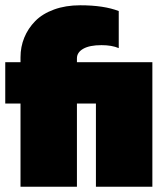

<svg xmlns="http://www.w3.org/2000/svg" viewBox="-20 -711 640 731"><path d="M58.1 0V-316.9H0V-474.1H58.1V-493.2Q58.1 -532.7 72.5 -567.9Q86.9 -603 114.3 -630.9Q141.6 -658.7 185.8 -674.8Q230 -690.9 285.2 -690.9Q375.5 -690.9 432.1 -668.9V-527.8Q405.8 -539.1 366.2 -539.1Q321.3 -539.1 297.1 -525.4Q272.9 -511.7 272.9 -488.8V-474.1H560.1V0H345.2V-316.9H272.9V0Z"/></svg>

Font: Kanit ExtraBold
Style: Regular
Weight: 800
Designer: Katatrad Team
Foundry: CadsonDemak
Version: Version 1.000;PS 001.000;hotconv 1.0.88;makeotf.lib2.5.64775